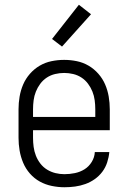

<svg xmlns="http://www.w3.org/2000/svg" viewBox="-20 -780 540 808"><path d="M251 8Q225 8 198 2.5Q171 -3 147.5 -16Q124 -29 106 -49.5Q88 -70 77.5 -95Q67 -120 62.5 -146.5Q58 -173 58 -200V-320Q58 -347 62.5 -373.5Q67 -400 77.5 -424.5Q88 -449 106 -469.5Q124 -490 147 -503.5Q170 -517 196.5 -522.5Q223 -528 250 -528Q277 -528 303.5 -522.5Q330 -517 353 -503.5Q376 -490 394 -469.5Q412 -449 422.5 -424.5Q433 -400 437.5 -373.5Q442 -347 442 -320V-232H119V-200Q119 -181 121.5 -162Q124 -143 131 -125Q138 -107 150 -91.5Q162 -76 178.5 -66Q195 -56 213.5 -51.5Q232 -47 251 -47Q273 -47 295 -51.5Q317 -56 335.5 -67.5Q354 -79 366 -98.5Q378 -118 379 -140H440Q438 -118 431 -96.5Q424 -75 410.5 -57Q397 -39 378.5 -26Q360 -13 339 -5.5Q318 2 296 5Q274 8 251 8ZM119 -288H381V-320Q381 -339 378.5 -358Q376 -377 369 -394.5Q362 -412 350.5 -427.5Q339 -443 323 -453.5Q307 -464 288 -468.5Q269 -473 250 -473Q231 -473 212 -468.5Q193 -464 177 -453.5Q161 -443 149.5 -427.5Q138 -412 131 -394.5Q124 -377 121.5 -358Q119 -339 119 -320ZM241 -584 199 -616 312 -760 363 -720Z"/></svg>

Font: Iosevka Custom Light
Style: Regular
Weight: 300
Monospace: yes
Designer: Belleve Invis
Foundry: Belleve Invis
Version: Version 27.3.5